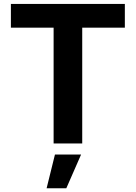

<svg xmlns="http://www.w3.org/2000/svg" viewBox="-20 -748 708 1001"><path d="M36.8 -603.8V-727.5H630.9V-603.8H408.7V0H259.5V-603.8ZM223 233.6 266.5 57.6H402.8L325.7 233.6Z"/></svg>

Font: Atlassian Sans
Style: Regular
Weight: 400
Designer: Rasmus Andersson
Foundry: Modifications by Atlassian Pty Ltd, manufactured by rsms
Version: Version 4.001;git-9221beed3